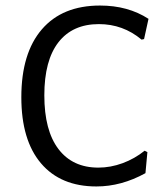

<svg xmlns="http://www.w3.org/2000/svg" viewBox="-20 -666 602 693"><path d="M516 -598 500 -525 491 -523Q424 -579 337 -579Q242 -579 191 -513.5Q140 -448 140 -322Q140 -195 191 -128Q242 -61 335 -61Q379 -61 422.5 -77Q466 -93 502 -122L512 -117L505 -41Q418 7 328 7Q199 7 128 -76.5Q57 -160 57 -315Q57 -474 131 -560Q205 -646 341 -646Q442 -646 516 -598Z"/></svg>

Font: Alegreya Sans
Style: Regular
Weight: 400
Designer: Juan Pablo del Peral
Foundry: Huerta Tipografica
Version: Version 2.008; ttfautohint (v1.6)